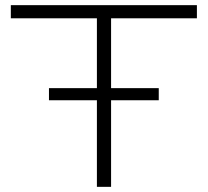

<svg xmlns="http://www.w3.org/2000/svg" viewBox="-20 -725 807 745"><path d="M356 0V-654H22V-705H744V-654H411V0ZM170 -336V-383H596V-336Z"/></svg>

Font: Nunito Sans 7pt Expanded ExtraLight
Style: Regular
Weight: 250
Width: 7
Designer: Vernon Adams
Foundry: Vernon Adams
Version: Version 3.101;gftools[0.9.27]